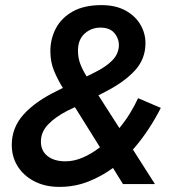

<svg xmlns="http://www.w3.org/2000/svg" viewBox="-20 -720 703 751"><path d="M26 -153Q26 -221 72.5 -272.5Q119 -324 204 -365L226 -376Q207 -406 192 -441.5Q177 -477 177 -520Q177 -568 198.5 -609Q220 -650 264.5 -675Q309 -700 377 -700Q432 -700 470.5 -679Q509 -658 529 -624Q549 -590 549 -551Q549 -489 507.5 -444Q466 -399 392 -361L365 -347L447 -219Q470 -247 488.5 -277Q507 -307 520 -336L609 -298Q589 -258 561.5 -216Q534 -174 500 -135L586 0H461L422 -63Q377 -30 324.5 -9.5Q272 11 212 11Q157 11 115 -10.5Q73 -32 49.5 -69Q26 -106 26 -153ZM285 -522Q285 -495 293.5 -471.5Q302 -448 319 -421L349 -436Q392 -457 417.5 -482Q443 -507 445 -540Q446 -568 428 -590Q410 -612 373 -612Q337 -612 311 -588.5Q285 -565 285 -522ZM140 -166Q140 -130 166 -109.5Q192 -89 236 -89Q270 -89 304.5 -104Q339 -119 371 -144L273 -301L244 -287Q197 -263 168.5 -233.5Q140 -204 140 -166Z"/></svg>

Font: Radio Canada Medium
Style: Italic
Weight: 500
Italic angle: -12°
Designer: Charles Daoud, Etienne Aubert Bonn, Alexandre Saumier Demers, Jacques Le Bailly
Foundry: Radio-Canada
Version: Version 2.104; ttfautohint (v1.8.4.7-5d5b);gftools[0.9.28.de